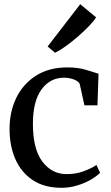

<svg xmlns="http://www.w3.org/2000/svg" viewBox="-20 -882 528 913"><path d="M25.5 -267.5Q25 -349 57 -415.8Q89 -482.5 150.8 -522Q212.5 -561.5 301.5 -561.5Q352 -561.5 390.2 -549.5Q428.5 -537.5 448.5 -531.5L443.5 -381H381.5L359.5 -481Q356.5 -493.5 334 -503Q311.5 -512.5 284 -512.5Q219 -512.5 178 -457.5Q137 -402.5 136.5 -296Q136 -174 181.2 -114Q226.5 -54 297 -54Q341.5 -54 378.8 -68Q416 -82 438.5 -97.5L456 -60.5Q439.5 -43.5 410.8 -27Q382 -10.5 346.2 0.2Q310.5 11 272.5 11Q190.5 11 135.8 -25.5Q81 -62 53.2 -125Q25.5 -188 25.5 -267.5ZM242.5 -631.5H241L206.5 -661L361.5 -862L437 -799.5Q425.5 -781 401.5 -756.2Q377.5 -731.5 348.2 -706.2Q319 -681 290.5 -660.8Q262 -640.5 242.5 -631.5Z"/></svg>

Font: Merriweather Text
Style: Regular
Weight: 400
Designer: Eben Sorkin
Foundry: Eben Sorkin
Version: Version 2.100; ttfautohint (v1.7.19-72a1) -l 8 -r 50 -G 200 